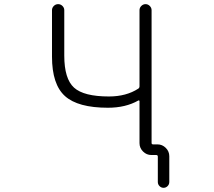

<svg xmlns="http://www.w3.org/2000/svg" viewBox="-20 -774 1040 932"><path d="M292 -503.9Q292 -391.6 339.4 -348.6Q386.7 -305.7 508.8 -305.7Q592.8 -305.7 651.4 -343.8Q657.2 -347.7 657.2 -355.5V-724.6Q657.2 -736.3 666 -745.1Q674.8 -753.9 686.5 -753.9Q698.2 -753.9 707 -745.1Q715.8 -736.3 715.8 -724.6V-80.1Q715.8 -73.2 722.7 -73.2H744.1Q767.6 -73.2 784.7 -56.2Q801.8 -39.1 801.8 -15.6V109.4Q801.8 121.1 793.5 129.4Q785.2 137.7 773.9 137.7Q762.7 137.7 754.4 129.4Q746.1 121.1 746.1 109.4V-13.7Q746.1 -21.5 738.3 -21.5H714.8Q691.4 -21.5 674.3 -38.6Q657.2 -55.7 657.2 -79.1V-283.2Q657.2 -285.2 655.3 -286.1Q653.3 -287.1 651.4 -286.1Q589.8 -251 503.9 -251Q358.4 -251 295.4 -307.6Q232.4 -364.3 232.4 -499V-724.6Q232.4 -736.3 241.2 -745.1Q250 -753.9 262.2 -753.9Q274.4 -753.9 283.2 -745.1Q292 -736.3 292 -724.6Z"/></svg>

Font: Rounded-X Mgen+ 2m light
Style: Regular
Weight: 200
Designer: [Source Han Sans]
Ryoko NISHIZUKA  (kana & ideographs); Paul D. Hunt (Latin, Greek & Cyrillic); Wenlong ZHANG  (bopomofo
Version: Version 1.059.20150602